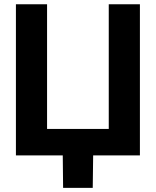

<svg xmlns="http://www.w3.org/2000/svg" viewBox="-20 -748 750 924"><path d="M653.3 0H56.6V-727.5H206.5V-127.4H503.4V-727.5H653.3ZM283.7 156.2 281.7 -31.2H428.7L426.3 156.2Z"/></svg>

Font: Inter 28pt
Style: Bold
Weight: 700
Designer: Rasmus Andersson
Foundry: rsms
Version: Version 4.001;git-66647c0bb